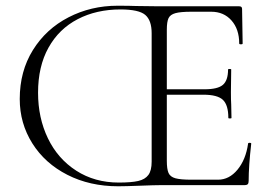

<svg xmlns="http://www.w3.org/2000/svg" viewBox="-20 -647 950 671"><path d="M49 -301Q49 -398 95 -472Q141 -546 219.5 -586.5Q298 -627 391 -627Q432 -627 456 -626L536 -625H816Q826 -625 826 -616L828 -495Q828 -492 822 -492Q816 -492 816 -495Q816 -545 789 -575.5Q762 -606 718 -606H649Q611 -606 593 -601Q575 -596 569 -583.5Q563 -571 563 -543V-85Q563 -56 569 -42.5Q575 -29 593 -24Q611 -19 649 -19H742Q781 -19 810 -54Q839 -89 847 -145Q847 -148 852.5 -148Q858 -148 858 -145Q849 -66 849 -15Q849 -7 846 -3.5Q843 0 834 0H542Q520 0 470 2Q418 4 393 4Q294 4 215.5 -36Q137 -76 93 -146Q49 -216 49 -301ZM691 -316H538V-335H695Q741 -335 759 -350.5Q777 -366 777 -404Q777 -406 782.5 -406Q788 -406 788 -404L787 -325Q787 -296 788 -282L789 -235Q789 -233 783.5 -233Q778 -233 778 -235Q778 -280 759 -298Q740 -316 691 -316ZM510 -82V-531Q510 -576 487.5 -595Q465 -614 401 -614Q317 -614 251.5 -580Q186 -546 149.5 -480.5Q113 -415 113 -323Q113 -235 147.5 -163.5Q182 -92 246.5 -50.5Q311 -9 395 -9Q439 -9 463 -14.5Q487 -20 498.5 -35.5Q510 -51 510 -82Z"/></svg>

Font: Cormorant SC Light
Style: Regular
Weight: 300
Designer: Christian Thalmann (Catharsis Fonts)
Foundry: Catharsis Fonts
Version: Version 4.000